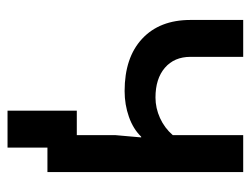

<svg xmlns="http://www.w3.org/2000/svg" viewBox="-98 -462 666 510"><g transform="rotate(90 235.0 -207.0)"><path d="M372 106H274V-78H339V-181L345 -249H343Q323 -228 290.5 -216.5Q258 -205 222 -205Q133 -205 83 -251.5Q33 -298 33 -380V-520H131V-380Q131 -337 160 -312Q189 -287 239 -287Q267 -287 293.5 -299Q320 -311 339 -333V-520H437V0H372Z"/></g></svg>

Font: Non Bureau
Style: Regular
Weight: 400
Designer: Jona Saucedo
Foundry: Non Foundry
Version: Version 1.000; ttfautohint (v1.8.4)